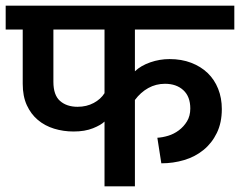

<svg xmlns="http://www.w3.org/2000/svg" viewBox="-30 -656 845 676"><path d="M338 -228Q326 -216 297.5 -204.5Q269 -193 229 -193Q193 -193 160.5 -203Q128 -213 103.5 -233.5Q79 -254 64.5 -285.5Q50 -317 50 -361V-552H-10V-636H795V-552H445V-405Q466 -425 499 -436.5Q532 -448 567 -448Q609 -448 643 -435Q677 -422 701 -399Q725 -376 738 -343.5Q751 -311 751 -272Q751 -224 733.5 -188Q716 -152 686.5 -128Q657 -104 618.5 -92.5Q580 -81 538 -81L524 -171Q542 -172 562 -178Q582 -184 599.5 -197Q617 -210 628.5 -229Q640 -248 640 -274Q640 -316 615.5 -338.5Q591 -361 551 -361Q519 -361 492 -346Q465 -331 445 -304V0H338ZM158 -368Q158 -321 181.5 -300.5Q205 -280 243 -280Q275 -280 300 -293.5Q325 -307 338 -328V-552H158Z"/></svg>

Font: Ek Mukta SemiBold
Style: Regular
Weight: 600
Designer: Girish Dalvi and Yashodeep Gholap
Foundry: Ek Type
Version: Version 2.538;PS 1.002;hotconv 16.6.51;makeotf.lib2.5.65220;